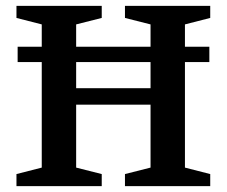

<svg xmlns="http://www.w3.org/2000/svg" viewBox="-20 -633 772 653"><path d="M40 -422V-474H692V-422ZM36 0V-41L122 -63V-550L36 -572V-613H326V-572L239 -550V-333H492V-550L405 -572V-613H695V-572L609 -550V-63L695 -41V0H405V-41L492 -63V-277H239V-63L326 -41V0Z"/></svg>

Font: Manuale SemiBold
Style: Regular
Weight: 600
Version: Version 1.002